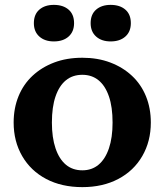

<svg xmlns="http://www.w3.org/2000/svg" viewBox="-20 -758 675 788"><path d="M599 -255Q599 -178 564 -117.5Q529 -57 465.5 -23.5Q402 10 318 10Q233 10 169.5 -23.5Q106 -57 71 -117.5Q36 -178 36 -255Q36 -314 56 -363Q76 -412 113.5 -447Q151 -482 202.5 -501.5Q254 -521 318 -521Q381 -521 432.5 -501.5Q484 -482 521.5 -447Q559 -412 579 -363Q599 -314 599 -255ZM193 -255Q193 -193 208 -149Q223 -105 250.5 -82Q278 -59 318 -59Q357 -59 384.5 -82Q412 -105 427 -149Q442 -193 442 -255Q442 -319 427 -362.5Q412 -406 384.5 -428.5Q357 -451 318 -451Q278 -451 250.5 -428.5Q223 -406 208 -362.5Q193 -319 193 -255ZM284 -663Q284 -628 261.5 -608Q239 -588 201 -588Q164 -588 141.5 -608Q119 -628 119 -663Q119 -699 141.5 -718.5Q164 -738 201 -738Q239 -738 261.5 -718.5Q284 -699 284 -663ZM517 -663Q517 -628 494.5 -608Q472 -588 434 -588Q397 -588 374.5 -608Q352 -628 352 -663Q352 -699 374.5 -718.5Q397 -738 434 -738Q472 -738 494.5 -718.5Q517 -699 517 -663Z"/></svg>

Font: Roboto Serif 28pt SemiBold
Style: Regular
Weight: 600
Designer: Greg Gazdowicz
Foundry: Commercial Type
Version: Version 1.008